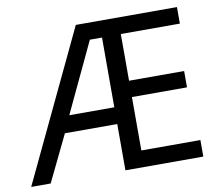

<svg xmlns="http://www.w3.org/2000/svg" viewBox="-79 -808 1039 903"><g transform="rotate(-10 440.0 -357.0)"><path d="M821 0H449V-221H199L92 0H-1L338 -714H821V-635H539V-412H802V-334H539V-79H821ZM234 -301H449V-634H391Z"/></g></svg>

Font: Noto Sans Tifinagh Ghat
Style: Regular
Weight: 400
Designer: JamraPatel
Foundry: JamraPatel LLC
Version: Version 2.006; ttfautohint (v1.8.4.7-5d5b)